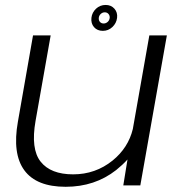

<svg xmlns="http://www.w3.org/2000/svg" viewBox="-20 -730 712 756"><path d="M465.5 0 482 -102Q463 -81 437.5 -60.5Q353.5 5.5 238.5 5.5Q123.5 5.5 75.8 -59.5Q28 -124.5 50.5 -251L110 -590.5H179.5L120 -254Q100.5 -143.5 140 -93.5Q179.5 -43.5 268 -43.5Q356 -43.5 423.5 -98Q485 -148 503 -222L568 -590.5H637L532.5 0ZM385 -608.5Q363 -608.5 350.2 -623.2Q337.5 -638 340 -660Q342.5 -681 358.2 -695.8Q374 -710.5 396 -710.5Q417.5 -710.5 430.5 -695.8Q443.5 -681 441 -660Q438.5 -638.5 422.5 -623.5Q406.5 -608.5 385 -608.5ZM388 -637.5Q397 -637.5 404 -643.8Q411 -650 412 -660Q412.5 -669 407 -675.2Q401.5 -681.5 392.5 -681.5Q383.5 -681.5 376.8 -675.2Q370 -669 369 -660Q368 -650 373.5 -643.8Q379 -637.5 388 -637.5Z"/></svg>

Font: Anybody ExtraExpanded Light
Style: Italic
Weight: 300
Width: 8
Italic angle: -10°
Designer: Tyler Finck
Foundry: Etcetera Type Company
Version: Version 1.010; ttfautohint (v1.8.3) -l 8 -r 50 -G 200 -x 14 